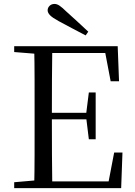

<svg xmlns="http://www.w3.org/2000/svg" viewBox="-20 -965 692 985"><path d="M432.8 -802.5 419.4 -783.4Q384.3 -801.8 349.5 -820.1Q314.7 -838.4 280.6 -856.9Q249.3 -873.9 236.8 -886.7Q224.4 -899.5 224.4 -912.4Q224.4 -925.2 234.3 -935Q244.2 -944.8 259.7 -944.8Q272.2 -944.8 285.3 -936Q298.5 -927.2 321.1 -905.1Q347.7 -881.7 376 -855.3Q404.2 -828.9 432.8 -802.5ZM52.8 0V-30.1L190.9 -42.1H202.2V0ZM155.3 0Q157.3 -83.6 157.4 -167.7Q157.5 -251.7 157.5 -336.8V-391.1Q157.5 -476.1 157.4 -560.4Q157.3 -644.8 155.3 -728H248.3Q247.1 -645.2 246.6 -559.4Q246.1 -473.5 246.1 -379.9V-357.6Q246.1 -257.3 246.6 -170.7Q247.1 -84.1 248.3 0ZM202.2 0V-34.3H576.6L532.4 -8.9L565.7 -182.5H608.3L601.6 0ZM202.2 -352.7V-386.4H442.5V-352.7ZM435.8 -250.4 422.2 -361.4V-382.4L435.8 -490.8H470.8V-250.4ZM52.8 -698V-728H202.2V-686.9H190.9ZM547.7 -548 514.8 -720.9 559.3 -693H202.2V-728H583.8L590.7 -548Z"/></svg>

Font: Noto Serif SC ExtraLight
Style: Regular
Weight: 200
Designer: Ryoko NISHIZUKA 西塚涼子 (kana & ideographs); Frank Grießhammer (Latin, Greek & Cyrillic); Wenlong ZHANG 张文龙 (bopomofo); San
Foundry: Adobe
Version: Version 2.002-H1;hotconv 1.1.0;makeotfexe 2.6.0